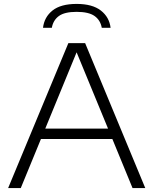

<svg xmlns="http://www.w3.org/2000/svg" viewBox="-20 -960 784 980"><path d="M656.5 0 553.5 -250.5H189L86 0H21.5L329 -740H414.5L721.5 0ZM211 -303.5H531.5L371 -693ZM371 -940Q451.5 -940 494.8 -906.2Q538 -872.5 544.5 -818H499.5Q492.5 -857 462.8 -878.2Q433 -899.5 371 -899.5Q309.5 -899.5 280.5 -878.2Q251.5 -857 244.5 -818H199.5Q206 -873 248.2 -906.5Q290.5 -940 371 -940Z"/></svg>

Font: Encode Sans Expanded Light
Style: Regular
Weight: 300
Width: 7
Designer: Multiple Designers
Foundry: Impallari Type
Version: Version 2.000